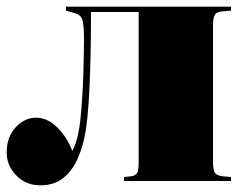

<svg xmlns="http://www.w3.org/2000/svg" viewBox="-20 -543 738 576"><path d="M101 13Q58 13 29 -16.5Q0 -46 0 -86Q0 -132 27 -161Q54 -190 88 -190Q122 -190 151.5 -161Q181 -132 197 -90Q208 -111 213.5 -137Q219 -163 221 -182Q224 -212 226.5 -248.5Q229 -285 230 -320Q231 -355 231.5 -383.5Q232 -412 232 -425Q232 -462 228 -480Q224 -498 206 -503L178 -511V-523H673V-511L649 -509Q631 -508 625 -499.5Q619 -491 619 -465V-58Q619 -32 625 -24Q631 -16 649 -14L673 -12V0H352V-12L373 -14Q387 -16 391.5 -24.5Q396 -33 396 -58V-507H253Q253 -473 252.5 -427.5Q252 -382 250.5 -332.5Q249 -283 246 -237Q243 -191 238 -156Q231 -109 214.5 -70.5Q198 -32 170.5 -9.5Q143 13 101 13Z"/></svg>

Font: Literata 72pt Black
Style: Regular
Weight: 900
Designer: Latin by Veronika Burian and Jose Scaglione. Greek by Irene Vlachou. Cyrillic by Vera Evstafieva.
Foundry: TypeTogether
Version: Version 3.002